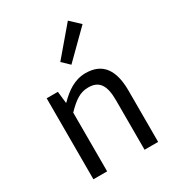

<svg xmlns="http://www.w3.org/2000/svg" viewBox="-204 -993 1019 1115"><g transform="rotate(-30 305.0 -436.0)"><path d="M92 0H184V-394C238 -449 276 -477 332 -477C404 -477 435 -434 435 -332V0H526V-344C526 -482 474 -557 360 -557C286 -557 229 -516 178 -464H176L167 -543H92ZM314 -640 488 -812 424 -872 266 -686Z"/></g></svg>

Font: Noto Sans KR
Style: Regular
Weight: 400
Designer: Ryoko NISHIZUKA 西塚涼子 (kana, bopomofo & ideographs); Paul D. Hunt (Latin, Greek & Cyrillic); Sandoll Communications 산돌커뮤니
Foundry: Adobe
Version: Version 2.004;hotconv 1.0.118;makeotfexe 2.5.65603